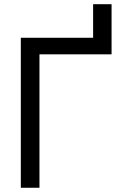

<svg xmlns="http://www.w3.org/2000/svg" viewBox="-20 -885 586 905"><path d="M78.1 -707H418.9V-865.2H505.9V-628.9H166V0H78.1Z"/></svg>

Font: Pretendard Std Variable
Style: Regular
Weight: 400
Designer: Base glyphs from Inter by Rasmus Andersson; Hangeul glyphs from Noto Sans CJK(Source Han Sans) by Jang Soo-young and Kan
Foundry: Kil Hyung-jin
Version: Version 1.309;Glyphs 3.2 (3225)